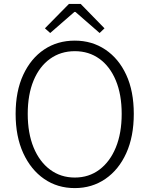

<svg xmlns="http://www.w3.org/2000/svg" viewBox="-20 -950 766 983"><path d="M363 13Q274 13 206 -34Q138 -81 99 -166Q60 -251 60 -367Q60 -483 99 -567Q138 -651 206 -696.5Q274 -742 363 -742Q451 -742 519.5 -696Q588 -650 626.5 -566.5Q665 -483 665 -367Q665 -251 626.5 -166Q588 -81 519.5 -34Q451 13 363 13ZM363 -41Q435 -41 489 -81.5Q543 -122 573 -195Q603 -268 603 -367Q603 -466 573 -538Q543 -610 489 -649Q435 -688 363 -688Q291 -688 236.5 -649Q182 -610 152 -538Q122 -466 122 -367Q122 -268 152 -195Q182 -122 236.5 -81.5Q291 -41 363 -41ZM237 -781 210 -805 333 -930H393L515 -805L490 -781L366 -889H361Z"/></svg>

Font: Noto Sans TC Thin Light
Style: Regular
Weight: 300
Version: Version 2.004-H2;hotconv 1.0.118;makeotfexe 2.5.65603